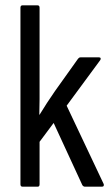

<svg xmlns="http://www.w3.org/2000/svg" viewBox="-20 -703 422 723"><path d="M65 0Q57 0 57 -9V-674Q57 -683 65 -683H121Q129 -683 129 -674V-388Q129 -357 129 -329.5Q129 -302 128 -271H129Q143 -294 157 -315.5Q171 -337 187 -360L274 -482Q278 -487 283 -487H353Q358 -487 359 -483.5Q360 -480 357 -476L231 -305L370 -11Q372 -7 370.5 -3.5Q369 0 364 0H300Q294 0 290 -6L182 -240L129 -169V-9Q129 0 122 0Z"/></svg>

Font: Sofia Sans Condensed
Style: Regular
Weight: 400
Designer: Botio Nikoltchev, Ani Petrova
Foundry: lettersoup
Version: Version 4.100